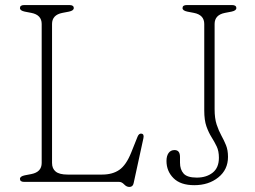

<svg xmlns="http://www.w3.org/2000/svg" viewBox="-20 -720 1010 760"><path d="M253 -674 227 -669Q186 -661 186 -625V-75Q186 -52.5 200.5 -40.8Q215 -29 247.5 -29H384.5Q425.5 -29 452.5 -47.8Q479.5 -66.5 499.5 -116.5L524.5 -179Q530 -192.5 540 -191Q551.5 -189.5 547.5 -172L509 5Q506 20 492 20Q481 20 471.5 10Q462 0 452 0H76Q59 0 59 -12Q59 -22 78 -26L104 -31Q145 -39 145 -75V-625Q145 -661 104 -669L78 -674Q59 -678 59 -688Q59 -700 76 -700H255Q272 -700 272 -688Q272 -678 253 -674ZM882.5 -99Q882.5 -48.5 844.2 -17.8Q806 13 749 13Q694.5 13 666.8 -14.8Q639 -42.5 639 -83Q639 -102.5 647.2 -114.2Q655.5 -126 671 -126Q692.5 -126 692.5 -98.5V-76Q692.5 -49 706.8 -33Q721 -17 759 -17Q797 -17 821.8 -36.5Q846.5 -56 846.5 -95.5Q846.5 -122 837.8 -140.2Q829 -158.5 817.5 -176.8Q806 -195 797.2 -219.5Q788.5 -244 788.5 -283V-625Q788.5 -661 747.5 -669L721.5 -674Q702.5 -678 702.5 -688Q702.5 -700 719.5 -700H898.5Q915.5 -700 915.5 -688Q915.5 -678 896.5 -674L870.5 -669Q829.5 -661 829.5 -625V-288Q829.5 -251.5 837.5 -227.2Q845.5 -203 856 -184Q866.5 -165 874.5 -145.5Q882.5 -126 882.5 -99Z"/></svg>

Font: Fraunces 9pt S100 Thin
Style: Regular
Weight: 100
Version: Version 1.000; ttfautohint (v1.8.3)